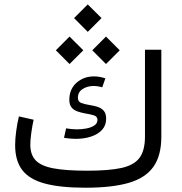

<svg xmlns="http://www.w3.org/2000/svg" viewBox="-20 -877 852 897"><path d="M326 -792.4 390 -728.2 454.3 -792.4 390 -856.5ZM411.1 -642 475.1 -577.9 539.4 -642 475.1 -706.2ZM240.9 -642 304.9 -577.9 369.2 -642 304.9 -706.2ZM334.5 -228.3Q373.2 -228.3 405.4 -238.9Q437.5 -249.4 456.7 -270.2Q475.9 -291.1 475.9 -322.5Q475.9 -345.9 465.5 -358.5Q455.1 -371.2 438 -377Q420.8 -382.8 400.6 -385.9Q374.4 -390.2 359.2 -396.1Q343.9 -402.1 343.9 -420.4Q343.9 -446.9 366 -461.1Q388.1 -475.3 417.2 -475.3Q436.9 -475.3 457.6 -469.1L472.3 -510.9Q445.1 -520.1 418.6 -520.1Q371 -520.1 337.4 -490.3Q303.9 -460.5 303.9 -410.6Q303.9 -388 314 -375.4Q324.2 -362.9 341 -356.8Q357.9 -350.7 378.1 -347.1Q403.6 -343.2 419.5 -337.8Q435.3 -332.5 435.3 -317Q435.3 -300.6 420.9 -291Q406.5 -281.3 384.7 -277Q362.8 -272.7 340.1 -272.7Q327.4 -272.7 314.2 -273.9Q300.9 -275.1 288.8 -277.4L279.1 -233.1Q308.6 -228.3 334.5 -228.3ZM388.4 -79.5Q288.1 -79.5 229.8 -90.5Q171.5 -101.5 146.6 -127.9Q121.6 -154.3 121.6 -201.2Q121.6 -222.8 126.2 -256.5Q130.9 -290.1 137.1 -317.7L68.3 -333.2Q60.4 -300.3 55.6 -264.3Q50.7 -228.3 50.7 -199Q50.7 -126.1 84.1 -82.4Q117.5 -38.7 190 -19.4Q262.6 0 379.7 0Q502.1 0 580.4 -22.4Q658.7 -44.9 696.2 -97.1Q733.7 -149.3 733.7 -238.6V-644.7H657.3V-238.6Q657.3 -173.8 631.5 -139.3Q605.6 -104.8 546.8 -92.2Q488 -79.5 388.4 -79.5Z"/></svg>

Font: Estedad-FD VF
Style: Regular
Weight: 100
Designer: Amin Abedi
Version: Version 7.3